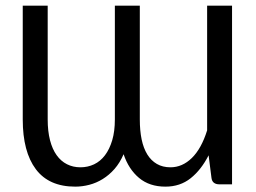

<svg xmlns="http://www.w3.org/2000/svg" viewBox="-20 -662 919 688"><path d="M590.8 -62.5Q633.3 -62.5 667.5 -95.9Q701.7 -129.4 722.2 -194.8V-641.6H811.5V-1.5H765.6Q753.9 -1.5 746.6 -7.1Q739.3 -12.7 737.8 -24.4L727.5 -105.5Q701.2 -53.7 663.3 -23.4Q625.5 6.8 572.8 6.8Q515.6 6.8 478.3 -24.4Q440.9 -55.7 422.9 -109.4Q409.7 -78.6 390.4 -56.6Q371.1 -34.7 348.1 -20.5Q325.2 -6.3 300 0.2Q274.9 6.8 249.5 6.8Q155.3 6.8 108.4 -55.7Q61.5 -118.2 61.5 -233.9V-641.6H150.9V-233.9Q150.9 -191.9 159.2 -159.7Q167.5 -127.4 182.9 -106Q198.2 -84.5 220 -73.5Q241.7 -62.5 268.1 -62.5Q294.4 -62.5 317.1 -73.2Q339.8 -84 356.2 -105.7Q372.6 -127.4 382.1 -159.4Q391.6 -191.4 391.6 -233.9V-641.6H481V-233.9Q481 -194.3 487.5 -162.6Q494.1 -130.9 507.8 -108.6Q521.5 -86.4 542.2 -74.5Q563 -62.5 590.8 -62.5Z"/></svg>

Font: Carlito
Style: Regular
Weight: 400
Designer: Lukasz Dziedzic
Foundry: tyPoland Lukasz Dziedzic
Version: Version 1.104